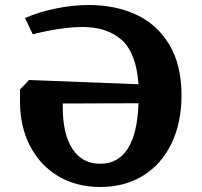

<svg xmlns="http://www.w3.org/2000/svg" viewBox="-20 -733 810 768"><path d="M60 -327V-375L96 -413L534 -396Q525 -521 467 -573Q409 -625 310 -625Q229 -625 111 -596L80 -661Q138 -686 205.5 -699.5Q273 -713 336 -713Q441 -713 524.5 -674.5Q608 -636 657 -555Q706 -474 706 -352Q706 -242 666 -159Q626 -76 552.5 -30.5Q479 15 381 15Q286 15 213.5 -28Q141 -71 100.5 -148.5Q60 -226 60 -327ZM381 -78Q453 -78 491.5 -139Q530 -200 534 -320L231 -319V-306Q231 -196 270 -137Q309 -78 381 -78Z"/></svg>

Font: Andada Pro ExtraBold
Style: Regular
Weight: 800
Designer: Carolina Giovagnoli
Foundry: Huerta Tipografica
Version: Version 3.005; ttfautohint (v1.8.4)